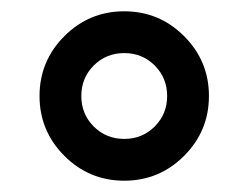

<svg xmlns="http://www.w3.org/2000/svg" viewBox="-20 -716 440 340"><path d="M94 -652Q138 -696 200 -696Q262 -696 306 -652Q350 -608 350 -546Q350 -484 306 -440Q262 -396 200 -396Q138 -396 94 -440Q50 -484 50 -546Q50 -608 94 -652ZM254 -600Q232 -622 200 -622Q168 -622 146 -600Q124 -578 124 -546Q124 -514 146 -492Q168 -470 200 -470Q232 -470 254 -492Q276 -514 276 -546Q276 -578 254 -600Z"/></svg>

Font: Chivo
Style: Bold
Weight: 700
Designer: Hector Gatti
Foundry: Omnibus-Type
Version: Version 1.007;PS 001.007;hotconv 1.0.88;makeotf.lib2.5.64775